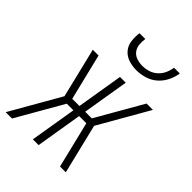

<svg xmlns="http://www.w3.org/2000/svg" viewBox="-229 -842 944 944"><g transform="rotate(45 242.5 -370.0)"><path d="M29 0H-15L134 -260L71 -520H111L170 -278H220L260 -520H300L260 -278H306L445 -520H489L340 -260L403 0H363L304 -242H254L214 0H174L214 -242H168ZM293 -600Q265 -600 239 -608.5Q213 -617 196 -637Q179 -657 175.5 -684.5Q172 -712 176 -740H216Q213 -719 215 -699Q217 -679 228.5 -664Q240 -649 259 -642.5Q278 -636 299 -636Q320 -636 341 -642.5Q362 -649 378.5 -664Q395 -679 404 -699Q413 -719 416 -740H456Q452 -712 438.5 -684.5Q425 -657 402 -637Q379 -617 350 -608.5Q321 -600 293 -600Z"/></g></svg>

Font: Iosevka Term Curly Extralight
Style: Italic
Weight: 200
Italic angle: -9°
Designer: Belleve Invis
Foundry: Belleve Invis
Version: Version 32.3.0